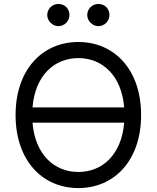

<svg xmlns="http://www.w3.org/2000/svg" viewBox="-20 -952 801 982"><path d="M701.7 -363.6C701.7 -593.8 566.8 -737.2 380.7 -737.2C194.6 -737.2 59.7 -593.8 59.7 -363.6C59.7 -133.5 194.6 9.9 380.7 9.9C566.8 9.9 701.7 -133.5 701.7 -363.6ZM146.3 -324.6H615.1C601.6 -160.5 503.2 -72.4 380.7 -72.4C258.2 -72.4 159.8 -160.5 146.3 -324.6ZM146.3 -402.7C159.8 -566.8 258.2 -654.8 380.7 -654.8C503.2 -654.8 601.6 -566.8 615.1 -402.7ZM221.6 -875C221.6 -845.2 248.6 -818.2 278.4 -818.2C311.1 -818.2 335.2 -845.2 335.2 -875C335.2 -907.7 311.1 -931.8 278.4 -931.8C248.6 -931.8 221.6 -907.7 221.6 -875ZM426.1 -875C426.1 -845.2 453.1 -818.2 483 -818.2C515.6 -818.2 539.8 -845.2 539.8 -875C539.8 -907.7 515.6 -931.8 483 -931.8C453.1 -931.8 426.1 -907.7 426.1 -875Z"/></svg>

Font: Magic Ui Pro
Style: Regular
Weight: 400
Designer: Stefan Endress, Andreas Faust
Version: Version 1.000;FEAKit 1.0